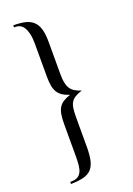

<svg xmlns="http://www.w3.org/2000/svg" viewBox="-170 -748 716 1037"><g transform="rotate(-20 187.5 -230.0)"><path d="M276.4 -228.5Q252 -220.7 236.6 -211.4Q221.2 -202.1 212.6 -188.5Q204.1 -174.8 201.2 -154.5Q198.2 -134.3 198.2 -104.5V66.4Q198.2 115.2 190.7 146.2Q183.1 177.2 165.5 194.6Q147.9 211.9 119.4 218.5Q90.8 225.1 49.3 226.1V213.9H54.2Q77.1 213.9 91.1 206.3Q105 198.7 112.5 184.1Q120.1 169.4 122.6 146.7Q125 124 125 94.2V-89.4Q125 -122.6 128.9 -145.5Q132.8 -168.5 142.1 -183.8Q151.4 -199.2 167.7 -209.7Q184.1 -220.2 209 -228.5Q183.1 -236.8 167 -247.8Q150.9 -258.8 141.6 -274.7Q132.3 -290.5 128.7 -312.7Q125 -335 125 -366.2V-553.2Q125 -586.4 119.6 -609.4Q114.3 -632.3 105.2 -647Q96.2 -661.6 83.5 -668Q70.8 -674.3 56.6 -674.3Q54.7 -674.3 53 -674.3Q51.3 -674.3 49.3 -673.8V-686Q86.9 -686 115 -679.9Q143.1 -673.8 161.6 -657.5Q180.2 -641.1 189.2 -612.1Q198.2 -583 198.2 -536.6V-349.1Q198.2 -322.3 201.9 -303Q205.6 -283.7 214.1 -269.5Q222.7 -255.4 237.8 -245.6Q252.9 -235.8 276.4 -228.5Z"/></g></svg>

Font: XB Kayhan
Style: Regular
Weight: 400
Designer: Behnam
Foundry: Irmug
Version: Version 7.300 2009